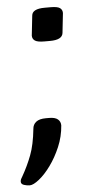

<svg xmlns="http://www.w3.org/2000/svg" viewBox="-71 -555 319 704"><g transform="rotate(-5 88.0 -203.0)"><path d="M143 -525Q168 -525 177 -518.5Q186 -512 186 -500L178 -427Q175 -402 130 -402H109Q84 -402 74.5 -408.5Q65 -415 65 -427L73 -500Q75 -525 121 -525ZM10 119Q0 119 -11 115.5Q-22 112 -22 103Q-22 98 -20 93.5Q-18 89 -14 83Q6 48 20.5 10Q35 -28 41 -86Q42 -102 54 -111.5Q66 -121 90 -121H102Q124 -121 134 -112.5Q144 -104 144 -90Q141 -49 125 -11.5Q109 26 87.5 55.5Q66 85 44.5 102Q23 119 10 119Z"/></g></svg>

Font: Asap Medium
Style: Italic
Weight: 500
Italic angle: -6°
Designer: Pablo Cosgaya
Foundry: Omnibus-Type
Version: Version 3.001; ttfautohint (v1.8.3)